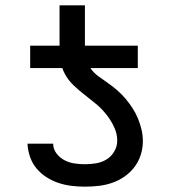

<svg xmlns="http://www.w3.org/2000/svg" viewBox="-20 -691 640 719"><path d="M496 -436H93V-520H203V-671H298V-520H496ZM298 8Q273 8 248 5Q223 2 199 -6Q175 -14 154 -27.5Q133 -41 117 -60Q101 -79 92.5 -103.5Q84 -128 83 -153H179Q179 -133 191.5 -116.5Q204 -100 221.5 -91Q239 -82 258.5 -79Q278 -76 298 -76Q319 -76 340 -79.5Q361 -83 379 -94Q397 -105 408 -124Q419 -143 419 -164Q419 -191 407 -216Q395 -241 378 -262.5Q361 -284 340 -301.5Q319 -319 297.5 -335.5Q276 -352 256 -371Q236 -390 223 -414Q210 -438 206.5 -465.5Q203 -493 203 -520H298Q298 -498 302 -476Q306 -454 318.5 -436Q331 -418 349 -405Q367 -392 385 -379.5Q403 -367 419.5 -352.5Q436 -338 450 -321.5Q464 -305 476 -286.5Q488 -268 496.5 -247.5Q505 -227 510 -205.5Q515 -184 515 -162Q515 -136 507 -111Q499 -86 483.5 -65.5Q468 -45 446.5 -30Q425 -15 400.5 -6.5Q376 2 350 5Q324 8 298 8Z"/></svg>

Font: Iosevka Aile Medium
Style: Regular
Weight: 500
Designer: Belleve Invis
Foundry: Belleve Invis
Version: Version 27.3.5; ttfautohint (v1.8.4)